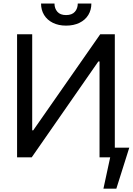

<svg xmlns="http://www.w3.org/2000/svg" viewBox="-20 -904 763 1103"><path d="M165 -707V-155.3H170.9L555.7 -707H639.6V0H551.8V-550.8H544.9L162.1 0H78.1V-707ZM359.4 -756.8Q316.4 -756.8 283.7 -772.9Q251 -789.1 233.4 -817.9Q215.8 -846.7 215.8 -883.8H293Q293 -855.5 309.6 -836.4Q326.2 -817.4 359.4 -817.4Q393.6 -817.4 410.2 -836.4Q426.8 -855.5 426.8 -883.8H504.9Q504.9 -846.7 487.3 -817.9Q469.7 -789.1 436.5 -772.9Q403.3 -756.8 359.4 -756.8ZM648.4 179.7H574.2L625 -55.7H722.7Z"/></svg>

Font: Pretendard GOV Variable
Style: Regular
Weight: 400
Designer: Base glyphs from Inter by Rasmus Andersson; Hangul glyphs from Noto Sans CJK(Source Han Sans) by Jang Soo-young and Kang
Foundry: Kil Hyung-jin
Version: Version 1.307;Glyphs 3.2 (3192)